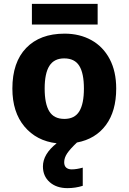

<svg xmlns="http://www.w3.org/2000/svg" viewBox="-20 -733 665 993"><path d="M485 -606H145V-713H485ZM312 106Q312 125 322.5 134Q333 143 351 143Q376 143 408 134V228Q370 240 329 240Q272 240 237 209Q202 178 202 128Q202 64 273 8Q169 -4 106.5 -78.5Q44 -153 44 -275Q44 -411 115.5 -485Q187 -559 314 -559Q392 -559 452.5 -525.5Q513 -492 547 -428Q581 -364 581 -275Q581 -158 527.5 -86Q474 -14 378 4Q343 37 327.5 60Q312 83 312 106ZM313 -118Q366 -118 390 -157Q414 -196 414 -275Q414 -354 390 -392.5Q366 -431 312 -431Q260 -431 235.5 -392.5Q211 -354 211 -275Q211 -196 235 -157Q259 -118 313 -118Z"/></svg>

Font: Noto Sans UI ExtraBold
Style: Regular
Weight: 800
Designer: Monotype Design Team
Foundry: Monotype Imaging Inc.
Version: Version 1.001